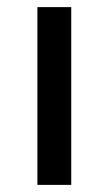

<svg xmlns="http://www.w3.org/2000/svg" viewBox="-20 -519 301 539"><path d="M85 0V-499H180V0Z"/></svg>

Font: TitilliumText22L Lt
Style: Medium
Weight: 500
Designer: Campivisivi
Foundry: Campivisivi
Version: 1.000